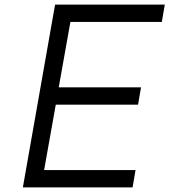

<svg xmlns="http://www.w3.org/2000/svg" viewBox="-20 -820 741 840"><path d="M560 0H80L221 -800H701L688 -724H288L237 -438H597L584 -362H224L173 -76H573Z"/></svg>

Font: Gauge
Style: Oblique
Weight: 400
Italic angle: -80°
Designer: Daniel Pimley
Foundry: Daniel Pimley
Version: Version 2.0